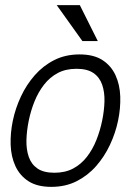

<svg xmlns="http://www.w3.org/2000/svg" viewBox="-20 -720 510 748"><path d="M30 -250Q40 -298 61.5 -344Q83 -390 115.5 -427Q148 -464 191.5 -486Q235 -508 290 -508Q345 -508 379 -486Q413 -464 430 -427Q447 -390 448.5 -344Q450 -298 440 -250Q430 -202 408.5 -156Q387 -110 354.5 -73Q322 -36 278.5 -14Q235 8 180 8Q125 8 91 -14Q57 -36 40 -73Q23 -110 21.5 -156Q20 -202 30 -250ZM92 -250Q84 -211 83 -174.5Q82 -138 92 -109Q102 -80 126 -63.5Q150 -47 192 -47Q234 -47 265 -63.5Q296 -80 318.5 -109Q341 -138 355.5 -174.5Q370 -211 378 -250Q386 -289 387 -325Q388 -361 378 -390Q368 -419 344 -435.5Q320 -452 278 -452Q236 -452 205 -435.5Q174 -419 151.5 -390Q129 -361 114.5 -325Q100 -289 92 -250ZM201 -700H291L361 -560H301Z"/></svg>

Font: Epunda Slab Light
Style: Italic
Weight: 300
Italic angle: -12°
Designer: Simon Atzbach
Foundry: typofactur
Version: Version 1.102